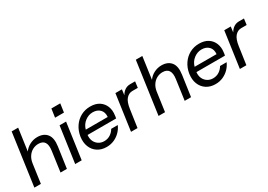

<svg xmlns="http://www.w3.org/2000/svg" viewBox="6 -1505 3214 2302"><g transform="rotate(-30 1613.0 -354.0)"><path d="M391 0 430 -280Q451 -431 331 -431Q289 -431 252 -411.5Q215 -392 189.5 -354.5Q164 -317 156 -264L119 0H29L130 -720H220L177 -414Q208 -458 257 -483Q306 -508 360 -508Q447 -508 491.5 -453.5Q536 -399 520 -287L479 0Z M663 -602 680 -720H803L786 -602ZM594 0 664 -496H754L684 0Z M1026 12Q953 12 901 -22.5Q849 -57 825.5 -117Q802 -177 813 -254Q825 -329 864 -386.5Q903 -444 962 -476Q1021 -508 1093 -508Q1168 -508 1217 -475.5Q1266 -443 1287 -389Q1308 -335 1299 -272Q1298 -261 1296.5 -250.5Q1295 -240 1292 -228H897Q892 -176 910 -139.5Q928 -103 961 -83Q994 -63 1034 -63Q1082 -63 1119.5 -87Q1157 -111 1179 -150H1270Q1250 -104 1214.5 -67.5Q1179 -31 1131 -9.5Q1083 12 1026 12ZM1084 -433Q1027 -433 977.5 -395.5Q928 -358 910 -294H1214Q1220 -359 1183.5 -396Q1147 -433 1084 -433Z M1367 0 1437 -496H1527L1517 -419Q1538 -457 1570 -478.5Q1602 -500 1644 -500H1712L1701 -416H1625Q1577 -416 1541 -376Q1505 -336 1492 -242L1457 0Z M2110 0 2149 -280Q2170 -431 2050 -431Q2008 -431 1971 -411.5Q1934 -392 1908.5 -354.5Q1883 -317 1875 -264L1838 0H1748L1849 -720H1939L1896 -414Q1927 -458 1976 -483Q2025 -508 2079 -508Q2166 -508 2210.5 -453.5Q2255 -399 2239 -287L2198 0Z M2533 12Q2460 12 2408 -22.5Q2356 -57 2332.5 -117Q2309 -177 2320 -254Q2332 -329 2371 -386.5Q2410 -444 2469 -476Q2528 -508 2600 -508Q2675 -508 2724 -475.5Q2773 -443 2794 -389Q2815 -335 2806 -272Q2805 -261 2803.5 -250.5Q2802 -240 2799 -228H2404Q2399 -176 2417 -139.5Q2435 -103 2468 -83Q2501 -63 2541 -63Q2589 -63 2626.5 -87Q2664 -111 2686 -150H2777Q2757 -104 2721.5 -67.5Q2686 -31 2638 -9.5Q2590 12 2533 12ZM2591 -433Q2534 -433 2484.5 -395.5Q2435 -358 2417 -294H2721Q2727 -359 2690.5 -396Q2654 -433 2591 -433Z M2874 0 2944 -496H3034L3024 -419Q3045 -457 3077 -478.5Q3109 -500 3151 -500H3219L3208 -416H3132Q3084 -416 3048 -376Q3012 -336 2999 -242L2964 0Z"/></g></svg>

Font: Host Grotesk
Style: Italic
Weight: 400
Italic angle: -8°
Designer: Doğukan Karapınar based on Poppins by Indian Type Foundry, Jonny Pinhorn
Foundry: Element Type
Version: Version 1.001; ttfautohint (v1.8.4.7-5d5b)